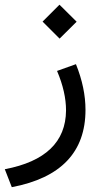

<svg xmlns="http://www.w3.org/2000/svg" viewBox="-25 -526 426 804"><path d="M153.3 -435.5 224.1 -506.3 295.9 -435.1 224.6 -364.3ZM293 -257.3Q333 -158.2 333 -65.9Q333 199.2 24.4 257.8L-4.9 182.6Q250 134.3 251.5 -63.5Q251.5 -140.6 213.9 -229Z"/></svg>

Font: Vazir FD-WOL
Style: FD-WOL
Weight: 400
Foundry: Based on Dejavu fonts, by Saber Rastikerdar
Version: Version 26.0.0